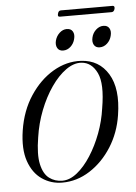

<svg xmlns="http://www.w3.org/2000/svg" viewBox="-49 -668 505 714"><g transform="rotate(-5 204.0 -311.0)"><path d="M263.5 -437Q330.5 -433.5 364.5 -377.5Q398.5 -321.5 383 -224Q373 -159 339.8 -106.5Q306.5 -54 258.2 -23Q210 8 155 8Q113 8 79.5 -15Q46 -38 30.2 -83.8Q14.5 -129.5 25 -198Q36.5 -271.5 72.8 -326.2Q109 -381 159.2 -410.5Q209.5 -440 263.5 -437ZM156 1Q183.5 1 211 -21Q238.5 -43 262.2 -80Q286 -117 303 -162.2Q320 -207.5 326.5 -254.5Q342 -345 322.2 -386Q302.5 -427 264.5 -430Q236 -432 206.5 -411Q177 -390 151 -352.5Q125 -315 106.2 -267Q87.5 -219 80 -167.5Q69.5 -104 77.8 -67.2Q86 -30.5 107 -14.8Q128 1 156 1ZM201 -481Q186 -481 179.5 -492.2Q173 -503.5 177 -520Q181.5 -537 193.8 -548.2Q206 -559.5 221 -559.5Q236.5 -559.5 243 -548.2Q249.5 -537 245 -520Q241 -503.5 228.8 -492.2Q216.5 -481 201 -481ZM337.5 -481Q322.5 -481 316 -492.2Q309.5 -503.5 313.5 -520Q317.5 -537 330 -548.2Q342.5 -559.5 357.5 -559.5Q373 -559.5 379.5 -548.2Q386 -537 381.5 -520Q377.5 -503.5 365.2 -492.2Q353 -481 337.5 -481ZM193.5 -619Q196 -630.5 205 -630.5H398Q407 -630.5 404.5 -619Q401.5 -607.5 392.5 -607.5H199.5Q190 -607.5 193.5 -619Z"/></g></svg>

Font: Fraunces 144pt S000 Light
Style: Italic
Weight: 300
Italic angle: -16°
Version: Version 1.000; ttfautohint (v1.8.3)